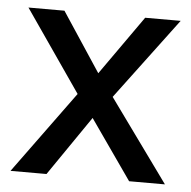

<svg xmlns="http://www.w3.org/2000/svg" viewBox="-43 -546 585 589"><g transform="rotate(5 250.0 -252.0)"><path d="M121.1 0 247.1 -183.6 375.5 0H485.8L302.7 -253.4L490.2 -503.9H380.9L252.4 -321.8L132.3 -503.9H21.5L194.8 -252.9L10.3 0Z"/></g></svg>

Font: Inder
Style: Regular
Weight: 400
Designer: Irina Smirnova
Foundry: Irina Smirnova
Version: Version 1.001